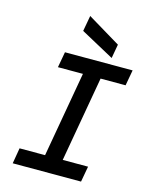

<svg xmlns="http://www.w3.org/2000/svg" viewBox="-136 -1027 872 1113"><g transform="rotate(15 300.0 -470.5)"><path d="M51 0 67 -94H220L310 -606H160L177 -700H583L566 -606H416L326 -94H478L461 0ZM447 -738 247 -847 264 -941 462 -822Z"/></g></svg>

Font: DM Mono Medium
Style: Italic
Weight: 500
Italic angle: -10°
Designer: Colophon Foundry
Foundry: Colophon Foundry
Version: Version 1.000; ttfautohint (v1.8.2.53-6de2)